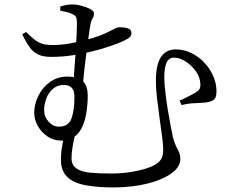

<svg xmlns="http://www.w3.org/2000/svg" viewBox="-20 -787 1040 855"><path d="M96.2 -644.7Q123.3 -617.2 142 -604.9Q160.7 -592.7 177.2 -589.6Q193.7 -586.5 215.5 -586.5Q242.2 -586.5 267.4 -589.8Q292.6 -593.1 315.5 -598.4Q338.4 -603.6 357.1 -608Q397 -618 423.4 -628.1Q449.8 -638.1 465.9 -646.7Q482.1 -655.3 492.8 -660.4Q503.5 -665.6 511.6 -665.6Q523.2 -665.6 535.7 -664Q548.2 -662.5 556.7 -657Q565.3 -651.6 565.3 -638.4Q565.3 -625 550.1 -615.5Q534.9 -606.1 506.6 -594.4Q494.6 -589.9 465.9 -580Q437.2 -570.1 396.3 -559.6Q355.5 -549.1 307.2 -541.4Q259 -533.7 207.7 -533.7Q173.3 -533.7 151 -543.8Q128.8 -553.8 112.4 -576.1Q96 -598.4 79.1 -634.5ZM248.4 -758.2Q264.3 -762.9 277.5 -765.1Q290.8 -767.2 304.9 -767.2Q320.3 -767.2 342.3 -761.5Q364.3 -755.7 381.3 -747.1Q398.3 -738.6 398.3 -727.9Q398.3 -712.9 392.4 -705.2Q386.4 -697.6 382.2 -676.1Q379.8 -661.2 375.5 -630.5Q371.2 -599.8 365.9 -560.8Q360.7 -521.8 356 -479.9Q351.3 -437.9 347.9 -399.6L306.9 -422Q309.4 -454.7 312.4 -493.4Q315.4 -532.1 317.9 -570.3Q320.3 -608.5 321.5 -639.3Q322.7 -670.1 322.7 -685.4Q322.7 -702.2 319 -710.2Q315.3 -718.2 302.2 -724.4Q292.4 -729.8 276.5 -733.5Q260.7 -737.1 248.6 -739.3ZM370.7 -360.3Q370.7 -324.7 365.4 -289.3Q360.2 -253.8 347.5 -224.7Q334.9 -195.6 311.6 -178.2Q288.2 -160.9 252 -160.9Q219.7 -160.9 192.5 -178.7Q165.3 -196.5 148.9 -225Q132.4 -253.5 132.4 -284.4Q132.4 -323.1 150.8 -360.3Q169.1 -397.5 202.4 -421.7Q235.6 -445.9 280.6 -445.9Q320.8 -445.9 345.8 -427.9Q370.7 -409.8 370.7 -360.3ZM242 -223Q284.9 -223 298.2 -259Q311.5 -295.1 311.5 -355.6Q311.5 -384.4 298.7 -396.6Q286 -408.8 264.7 -408.8Q235.4 -408.8 215.5 -391.2Q195.5 -373.7 186 -347.5Q176.5 -321.4 176.5 -296.5Q176.5 -266.8 196.6 -244.9Q216.6 -223 242 -223ZM319.7 -206.7Q309.3 -170 303.8 -137.5Q298.4 -104.9 298.4 -83.1Q298.4 -51.5 320.6 -36.6Q342.8 -21.7 382.4 -18Q422.1 -14.3 473.2 -14.3Q534.1 -14.3 586.3 -25.3Q638.4 -36.2 665.8 -50.8Q685.1 -61.1 695.9 -75.8Q706.8 -90.5 706.8 -121.8Q706.8 -141.2 701.8 -179Q696.9 -216.9 690.4 -262Q684 -307.2 679.1 -350.4Q674.1 -393.6 674.1 -423.4Q674.1 -499.2 696.7 -533.1Q719.4 -567 762.3 -567Q798.2 -567 830.8 -551.5Q863.4 -535.9 889 -509.1Q914.7 -482.3 929.4 -448.8Q944.1 -415.2 944.1 -379.6Q944.1 -363.1 939.5 -352.9Q934.8 -342.7 923.9 -337.7Q912.9 -332.7 894.4 -330.4Q883.3 -329.6 871.8 -328.8Q860.3 -328 847.4 -327.6Q834.5 -327.2 819.8 -325.2Q805.2 -323.2 788.3 -319L779.5 -338.9Q799.1 -347.3 822.1 -359.1Q845 -370.9 856 -378.3Q866.4 -385.9 869.4 -392.5Q872.4 -399.1 872.4 -409.1Q872.4 -440.6 853.3 -468Q834.1 -495.3 807.1 -512.9Q780.1 -530.5 754.6 -530.5Q730.1 -529.7 720.8 -505.8Q711.6 -482 711.6 -442.9Q711.6 -418.6 715.9 -380.2Q720.2 -341.9 726.8 -300.7Q733.5 -259.5 740.2 -224.8Q746.9 -190 750.8 -173.2Q757.7 -148.3 765 -134Q772.3 -119.6 777.6 -108.3Q782.9 -96.9 782.9 -78.8Q782.9 -50.2 757.9 -26.9Q732.8 -3.5 690.6 13.3Q648.3 30.2 595.2 38.9Q542.1 47.6 485.3 47.6Q412.5 47.6 359.9 37.6Q307.2 27.6 279.4 0.9Q251.5 -25.7 251.5 -74.9Q251.5 -110.7 257.6 -141.3Q263.7 -171.8 270.1 -205.9Z"/></svg>

Font: Noto Serif TC
Style: Regular
Weight: 200
Designer: Ryoko NISHIZUKA 西塚涼子 (kana & ideographs); Frank Grießhammer (Latin, Greek & Cyrillic); Wenlong ZHANG 张文龙 (bopomofo); San
Foundry: Adobe
Version: Version 2.001;hotconv 1.1.0;makeotfexe 2.6.0